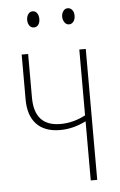

<svg xmlns="http://www.w3.org/2000/svg" viewBox="-51 -733 483 770"><g transform="rotate(-5 190.0 -348.0)"><path d="M283 0V-238Q231 -212 179 -212Q117 -212 84 -246.5Q51 -281 51 -346V-527H77V-352Q77 -236 182 -236Q234 -236 283 -262V-527H309V0ZM85 -663Q85 -676 91.5 -686Q98 -696 110 -696Q121 -696 127.5 -686.5Q134 -677 134 -663Q134 -649 127.5 -640Q121 -631 110 -631Q98 -631 91.5 -640.5Q85 -650 85 -663ZM226 -664Q226 -677 233 -686.5Q240 -696 251 -696Q262 -696 269 -687Q276 -678 276 -664Q276 -650 269 -640.5Q262 -631 251 -631Q240 -631 233 -641Q226 -651 226 -664Z"/></g></svg>

Font: Noto Sans ExtraCondensed Thin
Style: Regular
Weight: 100
Width: 2
Designer: Monotype Design Team
Foundry: Monotype Imaging Inc.
Version: Version 2.013; ttfautohint (v1.8.4.7-5d5b)